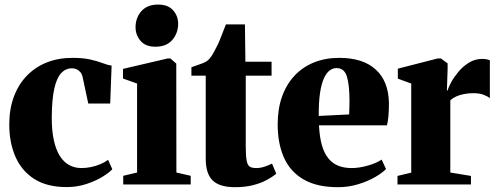

<svg xmlns="http://www.w3.org/2000/svg" viewBox="-20 -786 2128 818"><path d="M264 11Q180.5 11 126.5 -23.2Q72.5 -57.5 46 -117.8Q19.5 -178 19.5 -255.5Q19.5 -321 38.8 -373.2Q58 -425.5 93.8 -462.8Q129.5 -500 179 -519.8Q228.5 -539.5 288.5 -539.5Q335 -539.5 366 -532.2Q397 -525 418.2 -516.8Q439.5 -508.5 455.5 -506.5L449.5 -345H356L332.5 -455.5Q330 -469 323 -477.8Q316 -486.5 306.8 -490.8Q297.5 -495 286.5 -495Q260 -495 241 -475Q222 -455 211.5 -409.2Q201 -363.5 200.5 -285Q200.5 -227.5 209.8 -186.8Q219 -146 235.8 -120.2Q252.5 -94.5 275.8 -82.2Q299 -70 327 -70Q346.5 -70 367.5 -74.2Q388.5 -78.5 407.5 -86.5Q426.5 -94.5 440.5 -105L458.5 -65Q445.5 -50.5 416.5 -32.8Q387.5 -15 348 -2Q308.5 11 264 11Z M505 0V-37L564 -51V-430L504 -451.5V-492.5L694.5 -537H706L731 -515L731.5 -51L792.5 -37V0ZM641.5 -587Q600 -587 578.8 -612Q557.5 -637 557.5 -669.5Q557.5 -710 582.2 -738.2Q607 -766.5 653.5 -766.5H654.5Q696 -766.5 717.5 -742.2Q739 -718 739 -684.5Q739 -645 714.2 -616Q689.5 -587 642.5 -587Z M981.5 11.5Q915.5 11.5 886 -17.2Q856.5 -46 856.5 -109.5V-463.5H795.5V-499.5Q807 -504 819.5 -508Q832 -512 843.2 -516.5Q854.5 -521 862.5 -526.5Q871 -533 878.2 -543Q885.5 -553 891.8 -565.2Q898 -577.5 904 -588.5Q910 -599.5 916.5 -615.8Q923 -632 929.8 -649.8Q936.5 -667.5 942.5 -682H1023.5L1025.5 -523H1137V-463.5H1027V-162.5Q1027 -120.5 1031 -100.8Q1035 -81 1044.8 -75.5Q1054.5 -70 1072 -70Q1089.5 -70 1107.2 -76Q1125 -82 1139 -89L1157 -46Q1140.5 -32 1115.8 -18.8Q1091 -5.5 1057.5 3Q1024 11.5 981.5 11.5Z M1420 11.5Q1329.5 11.5 1272.8 -21.8Q1216 -55 1189.5 -115.2Q1163 -175.5 1163 -256Q1163 -322.5 1181.8 -374.8Q1200.5 -427 1235.2 -464Q1270 -501 1318.2 -520.2Q1366.5 -539.5 1425.5 -539.5Q1526 -539.5 1580.5 -490Q1635 -440.5 1637 -348.5Q1637 -314.5 1634.8 -290.2Q1632.5 -266 1628.5 -252H1339Q1341.5 -202.5 1351.2 -168Q1361 -133.5 1378.5 -111.8Q1396 -90 1421 -80Q1446 -70 1478.5 -70Q1510 -70 1547 -80.5Q1584 -91 1606 -106L1624.5 -66Q1610.5 -50.5 1579.2 -32.2Q1548 -14 1506.5 -1.2Q1465 11.5 1420 11.5ZM1338 -292 1467.5 -298.5Q1468 -313.5 1468.5 -326.8Q1469 -340 1469 -355Q1469 -423.5 1458 -459.8Q1447 -496 1413.5 -496Q1398.5 -496 1384.8 -486Q1371 -476 1360.2 -452.8Q1349.5 -429.5 1343.5 -390.2Q1337.5 -351 1338 -292Z M1673.5 0V-36.5L1732 -50.5V-430L1675 -451V-493.5L1845 -537H1858.5L1887 -516V-492L1884 -401H1887.5Q1890 -413 1901.8 -434.8Q1913.5 -456.5 1932.8 -479.8Q1952 -503 1977.8 -519Q2003.5 -535 2033.5 -535Q2046 -535 2054 -533.2Q2062 -531.5 2067 -529V-368Q2058.5 -375 2041 -382Q2023.5 -389 1996.5 -389Q1975 -389 1956.5 -385.2Q1938 -381.5 1923.5 -375Q1909 -368.5 1898.5 -358.5V-51L1986.5 -36.5V0Z"/></svg>

Font: Merriweather 96pt Black
Style: Regular
Weight: 900
Version: Version 2.100